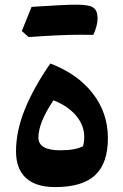

<svg xmlns="http://www.w3.org/2000/svg" viewBox="-20 -779 519 808"><path d="M211.9 8.3Q130.9 8.3 89.1 -30Q47.4 -68.4 47.4 -142.1Q47.4 -227.1 84.7 -319.3Q122.1 -411.6 191.9 -511.7Q306.2 -468.3 370.1 -386.2Q434.1 -304.2 434.1 -197.8Q434.1 -92.3 380.6 -42Q327.1 8.3 211.9 8.3ZM205.1 -356.9Q141.6 -262.7 141.6 -200.2Q141.6 -146.5 233.4 -146.5Q297.4 -146.5 329.1 -163.6Q334.5 -181.2 334.5 -202.6Q334.5 -251.5 300.3 -292.2Q266.1 -333 205.1 -356.9ZM318.4 -632.8Q237.3 -632.8 100.6 -623L71.8 -648.4Q92.3 -700.2 112.8 -750Q246.6 -759.3 301.8 -759.3Q356.9 -759.3 373.8 -746.3Q390.6 -733.4 390.6 -701.9Q390.6 -670.4 372.6 -632.3Z"/></svg>

Font: Pinar-FD Bold
Style: Regular
Weight: 700
Designer: Amin Abedi
Version: Version 3.000